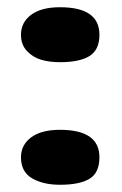

<svg xmlns="http://www.w3.org/2000/svg" viewBox="-20 -503 338 531"><path d="M38 -68Q38 -102 66 -123Q94 -144 146 -144Q255 -144 255 -68Q255 -25 227.5 -8.5Q200 8 146 8Q99 8 68.5 -10Q38 -28 38 -68ZM38 -407Q38 -441 66 -462Q94 -483 146 -483Q255 -483 255 -407Q255 -365 227.5 -348Q200 -331 146 -331Q116 -331 93 -338Q70 -345 54 -362.5Q38 -380 38 -407Z"/></svg>

Font: Coiny 2.0
Style: Regular
Weight: 400
Version: Version 1.001 July 11, 2018